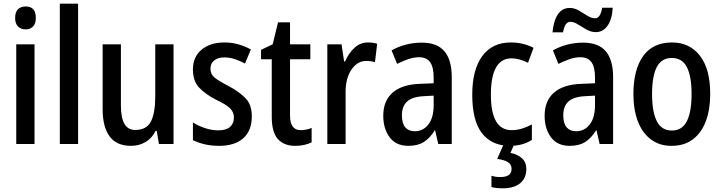

<svg xmlns="http://www.w3.org/2000/svg" viewBox="-20 -780 3911 1040"><path d="M119 -745Q174 -745 174 -683Q174 -652 159 -636.5Q144 -621 119 -621Q93 -621 77.5 -636.5Q62 -652 62 -683Q62 -714 77 -729.5Q92 -745 119 -745ZM167 -540V0H68V-540Z M403 0H304V-760H403Z M920 -540V0H841L829 -71H823Q803 -31 768 -10.5Q733 10 690 10Q611 10 573.5 -41.5Q536 -93 536 -188V-540H635V-207Q635 -76 712 -76Q774 -76 797.5 -122Q821 -168 821 -259V-540Z M1344 -150Q1344 -72 1297.5 -31Q1251 10 1167 10Q1124 10 1088.5 1.5Q1053 -7 1025 -21V-117Q1052 -99 1089 -86.5Q1126 -74 1163 -74Q1205 -74 1226 -92.5Q1247 -111 1247 -144Q1247 -172 1227 -192.5Q1207 -213 1150 -240Q1092 -270 1058.5 -305.5Q1025 -341 1025 -404Q1025 -472 1072 -511Q1119 -550 1195 -550Q1236 -550 1271 -540Q1306 -530 1339 -512L1307 -436Q1281 -450 1253 -459.5Q1225 -469 1196 -469Q1160 -469 1140 -452.5Q1120 -436 1120 -408Q1120 -379 1141 -361Q1162 -343 1218 -314Q1276 -283 1310 -248Q1344 -213 1344 -150Z M1608 -75Q1623 -75 1638.5 -78Q1654 -81 1668 -87V-9Q1650 0 1627.5 5Q1605 10 1579 10Q1518 10 1485 -27Q1452 -64 1452 -147V-459H1394V-510L1457 -540L1486 -659H1551V-540H1661V-459H1551V-155Q1551 -75 1608 -75Z M1973 -550Q1999 -550 2023 -543L2011 -443Q1991 -450 1964 -450Q1916 -450 1884 -403.5Q1852 -357 1852 -281V0H1753V-540H1830L1844 -447H1849Q1868 -491 1899.5 -520.5Q1931 -550 1973 -550Z M2265 -549Q2348 -549 2387.5 -502Q2427 -455 2427 -363V0H2354L2337 -74H2335Q2309 -32 2276 -11Q2243 10 2192 10Q2125 10 2090.5 -36.5Q2056 -83 2056 -153Q2056 -234 2107 -278.5Q2158 -323 2257 -326L2329 -329V-360Q2329 -417 2309.5 -443.5Q2290 -470 2250 -470Q2222 -470 2192.5 -460Q2163 -450 2131 -434L2101 -507Q2136 -527 2177.5 -538Q2219 -549 2265 -549ZM2276 -259Q2213 -256 2185 -230Q2157 -204 2157 -156Q2157 -111 2175.5 -90Q2194 -69 2226 -69Q2272 -69 2300.5 -106Q2329 -143 2329 -210V-262Z M2743 10Q2644 10 2591 -58Q2538 -126 2538 -267Q2538 -402 2592 -476Q2646 -550 2747 -550Q2783 -550 2814 -542Q2845 -534 2870 -521L2840 -440Q2818 -451 2795.5 -457.5Q2773 -464 2751 -464Q2639 -464 2639 -267Q2639 -75 2751 -75Q2780 -75 2807.5 -83.5Q2835 -92 2861 -106V-22Q2811 10 2743 10ZM2831 135Q2831 185 2797.5 212.5Q2764 240 2703 240Q2665 240 2642 233V172Q2664 179 2690 179Q2751 179 2751 135Q2751 110 2730 97.5Q2709 85 2673 81L2709 0H2766L2745 48Q2784 56 2807.5 77.5Q2831 99 2831 135Z M3139 -549Q3222 -549 3261.5 -502Q3301 -455 3301 -363V0H3228L3211 -74H3209Q3183 -32 3150 -11Q3117 10 3066 10Q2999 10 2964.5 -36.5Q2930 -83 2930 -153Q2930 -234 2981 -278.5Q3032 -323 3131 -326L3203 -329V-360Q3203 -417 3183.5 -443.5Q3164 -470 3124 -470Q3096 -470 3066.5 -460Q3037 -450 3005 -434L2975 -507Q3010 -527 3051.5 -538Q3093 -549 3139 -549ZM3150 -259Q3087 -256 3059 -230Q3031 -204 3031 -156Q3031 -111 3049.5 -90Q3068 -69 3100 -69Q3146 -69 3174.5 -106Q3203 -143 3203 -210V-262ZM2973 -605Q2976 -640 2986 -670Q2996 -700 3015.5 -718.5Q3035 -737 3066 -737Q3092 -737 3115.5 -723Q3139 -709 3161 -695Q3183 -681 3203 -681Q3219 -681 3228 -696Q3237 -711 3242 -738H3299Q3295 -674 3270.5 -640Q3246 -606 3207 -606Q3182 -606 3157 -620Q3132 -634 3110 -648Q3088 -662 3070 -662Q3039 -662 3030 -605Z M3827 -271Q3827 -187 3803.5 -124Q3780 -61 3733.5 -25.5Q3687 10 3617 10Q3552 10 3505.5 -25Q3459 -60 3435 -123Q3411 -186 3411 -271Q3411 -402 3463.5 -476Q3516 -550 3620 -550Q3715 -550 3771 -478.5Q3827 -407 3827 -271ZM3512 -270Q3512 -175 3537.5 -124Q3563 -73 3619 -73Q3675 -73 3700.5 -123.5Q3726 -174 3726 -271Q3726 -367 3700.5 -416.5Q3675 -466 3619 -466Q3563 -466 3537.5 -416.5Q3512 -367 3512 -270Z"/></svg>

Font: Noto Sans Hebrew Condensed Medium
Style: Regular
Weight: 500
Width: 3
Designer: Monotype Design Team
Foundry: Monotype Imaging Inc.
Version: Version 2.004; ttfautohint (v1.8.4.7-5d5b)